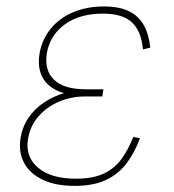

<svg xmlns="http://www.w3.org/2000/svg" viewBox="-20 -573 546 602"><path d="M214.4 9.8Q153.3 9.8 113 -9.8Q72.8 -29.3 55.2 -63Q37.6 -96.7 44.4 -139.6Q50.3 -175.8 69.6 -204.1Q88.9 -232.4 118.7 -252.2Q148.4 -272 185.8 -282.5Q223.1 -293 265.1 -293H304.2L300.8 -270.5H246.1Q203.1 -270.5 164.8 -254.2Q126.5 -237.8 100.6 -208Q74.7 -178.2 67.9 -137.7Q58.6 -82 99.1 -47.4Q139.6 -12.7 217.8 -12.7Q271 -12.7 304.9 -28.6Q338.9 -44.4 360.4 -73.7Q381.8 -103 397.9 -143.6L418.9 -139.6Q402.3 -94.7 377 -61Q351.6 -27.3 312.3 -8.8Q272.9 9.8 214.4 9.8ZM261.7 -270.5Q217.8 -270.5 185.5 -279.3Q153.3 -288.1 133.5 -305.2Q113.8 -322.3 106.2 -347.4Q98.6 -372.6 104 -405.3Q111.8 -449.7 138.9 -482.9Q166 -516.1 208.7 -534.4Q251.5 -552.7 306.2 -552.7Q353.5 -552.7 383.8 -538.1Q414.1 -523.4 430.4 -494.9Q446.8 -466.3 451.2 -423.8L428.2 -418Q422.9 -476.1 393.3 -503.2Q363.8 -530.3 302.7 -530.3Q230.5 -530.3 184.1 -497.1Q137.7 -463.9 127 -407.2Q118.2 -353.5 149.2 -323.2Q180.2 -293 249.5 -293H304.2L300.8 -270.5Z"/></svg>

Font: Inter Thin
Style: Italic
Weight: 250
Italic angle: -9.3988°
Designer: Rasmus Andersson
Foundry: rsms
Version: Version 4.001;git-66647c0bb